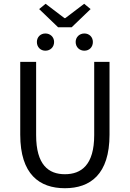

<svg xmlns="http://www.w3.org/2000/svg" viewBox="-20 -983 686 1015"><path d="M187 -935 287 -839H359L459 -935L425 -963L325 -887H321L221 -963ZM175 -761C175 -734 194 -715 220 -715C246 -715 266 -734 266 -761C266 -787 246 -806 220 -806C194 -806 175 -787 175 -761ZM380 -761C380 -734 400 -715 426 -715C452 -715 471 -734 471 -761C471 -787 452 -806 426 -806C400 -806 380 -787 380 -761ZM87 -271C87 -61 189 12 323 12C457 12 559 -61 559 -271V-656H478V-269C478 -111 410 -62 323 -62C237 -62 171 -111 171 -269V-656H87Z"/></svg>

Font: Cambridge Sans
Style: Regular
Weight: 400
Version: Version 2.020;PS 002.020;hotconv 1.0.88;makeotf.lib2.5.64775